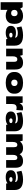

<svg xmlns="http://www.w3.org/2000/svg" viewBox="2732 -3326 773 6278"><g transform="rotate(90 3119.0 -186.5)"><path d="M492 13Q405 13 340 -20.5Q275 -54 239 -114.5Q203 -175 202 -257V-284Q203 -366 240 -426.5Q277 -487 344 -520Q411 -553 500 -553Q623 -553 691 -483Q759 -413 759 -283V-257Q759 -127 689 -57Q619 13 492 13ZM52 -540H214L303 -396V180H52ZM411 -163Q455 -163 481.5 -189.5Q508 -216 508 -260V-277Q508 -321 481.5 -347.5Q455 -374 411 -374Q361 -374 332 -347Q303 -320 303 -273V-265Q303 -217 331.5 -190Q360 -163 411 -163Z M1212 -214V-283Q1212 -334 1176.5 -358Q1141 -382 1064 -382Q1018 -382 970 -371.5Q922 -361 877 -341L845 -501Q883 -516 932.5 -528Q982 -540 1034.5 -546.5Q1087 -553 1133 -553Q1304 -553 1388 -486Q1472 -419 1472 -283V0H1262ZM1050 13Q944 13 884.5 -30Q825 -73 825 -150V-157Q825 -235 884.5 -278Q944 -321 1053 -321Q1166 -321 1229.5 -278.5Q1293 -236 1293 -159V-151Q1293 -73 1229.5 -30Q1166 13 1050 13ZM1122 -103Q1160 -103 1182 -116.5Q1204 -130 1204 -154V-160Q1204 -183 1183 -196Q1162 -209 1124 -209Q1091 -209 1071 -195.5Q1051 -182 1051 -159V-153Q1051 -130 1070.5 -116.5Q1090 -103 1122 -103Z M2001 -255Q2001 -313 1982 -339.5Q1963 -366 1920 -366Q1872 -366 1846.5 -328Q1821 -290 1821 -216L1741 -117V-192Q1741 -368 1814 -460.5Q1887 -553 2023 -553Q2142 -553 2197 -492Q2252 -431 2252 -298V0H2001ZM1570 -540H1779L1821 -399V0H1570Z M2687 13Q2578 13 2498.5 -19.5Q2419 -52 2376 -112.5Q2333 -173 2333 -257V-283Q2333 -367 2376 -427.5Q2419 -488 2498.5 -520.5Q2578 -553 2687 -553Q2798 -553 2877.5 -520.5Q2957 -488 3000 -427.5Q3043 -367 3043 -283V-257Q3043 -173 3000 -112.5Q2957 -52 2877.5 -19.5Q2798 13 2687 13ZM2687 -167Q2734 -167 2763 -193.5Q2792 -220 2792 -262V-278Q2792 -321 2763 -347Q2734 -373 2687 -373Q2642 -373 2613 -347Q2584 -321 2584 -278V-262Q2584 -220 2613 -193.5Q2642 -167 2687 -167Z M3129 -540H3338L3380 -317V0H3129ZM3330 -252Q3330 -401 3377.5 -477Q3425 -553 3519 -553Q3536 -553 3554 -550.5Q3572 -548 3590 -543L3577 -334Q3541 -343 3505 -343Q3441 -343 3410.5 -305.5Q3380 -268 3380 -190Z M4012 -214V-283Q4012 -334 3976.5 -358Q3941 -382 3864 -382Q3818 -382 3770 -371.5Q3722 -361 3677 -341L3645 -501Q3683 -516 3732.5 -528Q3782 -540 3834.5 -546.5Q3887 -553 3933 -553Q4104 -553 4188 -486Q4272 -419 4272 -283V0H4062ZM3850 13Q3744 13 3684.5 -30Q3625 -73 3625 -150V-157Q3625 -235 3684.5 -278Q3744 -321 3853 -321Q3966 -321 4029.5 -278.5Q4093 -236 4093 -159V-151Q4093 -73 4029.5 -30Q3966 13 3850 13ZM3922 -103Q3960 -103 3982 -116.5Q4004 -130 4004 -154V-160Q4004 -183 3983 -196Q3962 -209 3924 -209Q3891 -209 3871 -195.5Q3851 -182 3851 -159V-153Q3851 -130 3870.5 -116.5Q3890 -103 3922 -103Z M5214 -255Q5214 -313 5196 -339.5Q5178 -366 5138 -366Q5091 -366 5067 -328Q5043 -290 5043 -216L4962 -117V-192Q4962 -368 5034 -460.5Q5106 -553 5241 -553Q5357 -553 5411 -492Q5465 -431 5465 -298V0H5214ZM4370 -540H4579L4621 -399V0H4370ZM4792 -255Q4792 -313 4774.5 -339.5Q4757 -366 4716 -366Q4669 -366 4645 -328Q4621 -290 4621 -216L4541 -117V-192Q4541 -368 4612.5 -460.5Q4684 -553 4819 -553Q4935 -553 4989 -492Q5043 -431 5043 -298V0H4792Z M5932 -214V-283Q5932 -334 5896.5 -358Q5861 -382 5784 -382Q5738 -382 5690 -371.5Q5642 -361 5597 -341L5565 -501Q5603 -516 5652.5 -528Q5702 -540 5754.5 -546.5Q5807 -553 5853 -553Q6024 -553 6108 -486Q6192 -419 6192 -283V0H5982ZM5770 13Q5664 13 5604.5 -30Q5545 -73 5545 -150V-157Q5545 -235 5604.5 -278Q5664 -321 5773 -321Q5886 -321 5949.5 -278.5Q6013 -236 6013 -159V-151Q6013 -73 5949.5 -30Q5886 13 5770 13ZM5842 -103Q5880 -103 5902 -116.5Q5924 -130 5924 -154V-160Q5924 -183 5903 -196Q5882 -209 5844 -209Q5811 -209 5791 -195.5Q5771 -182 5771 -159V-153Q5771 -130 5790.5 -116.5Q5810 -103 5842 -103Z"/></g></svg>

Font: Pathway Extreme 8pt Thin 12pt Black
Style: Regular
Weight: 900
Version: Version 1.001;gftools[0.9.26]